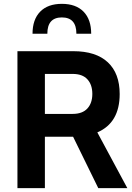

<svg xmlns="http://www.w3.org/2000/svg" viewBox="-20 -974 685 994"><path d="M148.4 -799.3Q148.4 -873 188 -913.6Q227.5 -954.1 300.3 -954.1Q373 -954.1 412.6 -913.6Q452.1 -873 452.1 -799.3H375.5Q375.5 -883.8 300.3 -883.8Q225.1 -883.8 225.1 -799.3ZM212.4 0H70.3V-709H359.4Q476.6 -709 538.1 -651.6Q599.6 -594.2 599.6 -487.3Q599.6 -338.4 483.9 -288.6L639.2 0H488.8L358.4 -266.1H212.4ZM212.4 -591.3V-384.3H356Q406.7 -384.3 432.4 -412.4Q458 -440.4 458 -487.8Q458 -535.2 432.6 -563.2Q407.2 -591.3 356 -591.3Z"/></svg>

Font: Estedad-FD Bold
Style: Regular
Weight: 700
Designer: Amin Abedi
Version: Version 7.3